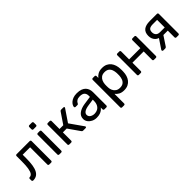

<svg xmlns="http://www.w3.org/2000/svg" viewBox="187 -1906 3286 3286"><g transform="rotate(-45 1830.0 -263.5)"><path d="M48.7 0Q38.6 0 31.8 -6.8Q25 -13.6 25 -23.7V-61.3Q25 -82.5 46.3 -83.4Q77.4 -84.4 98.3 -112.5Q119.3 -140.6 130.2 -203.4Q141 -266.1 141 -368.6V-497.1Q141 -507.3 147.4 -513.6Q153.8 -520 163.9 -520H481.8Q492 -520 498.4 -513.6Q504.7 -507.3 504.7 -497.1V-22.9Q504.7 -12.7 498.4 -6.4Q492 0 481.8 0H434.4Q424.3 0 417.9 -6.4Q411.5 -12.7 411.5 -22.9V-440.1H231.8V-358.3Q231.8 -261.8 221 -193.3Q210.2 -124.8 187.4 -82.2Q164.6 -39.6 130.2 -19.8Q95.7 0 48.7 0Z M677.2 0Q667 0 660.6 -6.4Q654.3 -12.7 654.3 -22.9V-497.1Q654.3 -507.3 660.6 -513.6Q667 -520 677.2 -520H724.6Q734.7 -520 741.1 -513.6Q747.5 -507.3 747.5 -497.1V-22.9Q747.5 -12.7 741.1 -6.4Q734.7 0 724.6 0ZM669.2 -617.3Q659 -617.3 652.6 -623.6Q646.3 -630 646.3 -640.2V-693.7Q646.3 -703.9 652.6 -710.7Q659 -717.5 669.2 -717.5H731.7Q741.9 -717.5 748.7 -710.7Q755.5 -703.9 755.5 -693.7V-640.2Q755.5 -630 748.7 -623.6Q741.9 -617.3 731.7 -617.3Z M919.2 0Q909 0 902.6 -6.4Q896.3 -12.7 896.3 -22.9V-497.1Q896.3 -507.3 902.6 -513.6Q909 -520 919.2 -520H965.8Q976 -520 982.4 -513.6Q988.7 -507.3 988.7 -497.1V-305.3H1079.8L1215.4 -504.6Q1219.8 -511.9 1226 -515.9Q1232.2 -520 1241.9 -520H1294.2Q1303.4 -520 1309.2 -515.8Q1314.9 -511.7 1314.9 -504.1Q1314.9 -501.8 1313.4 -498.5Q1311.9 -495.2 1309.9 -491.6L1160.2 -270.9L1330.1 -28.9Q1334.9 -22.9 1334.9 -15.9Q1334.9 -8.3 1329.5 -4.2Q1324.1 0 1314.9 0H1254.4Q1244.9 0 1238.7 -3.8Q1232.5 -7.6 1227.5 -14.6L1081.3 -223.8H988.7V-22.9Q988.7 -12.7 982.4 -6.4Q976 0 965.8 0Z M1577.1 10Q1527.4 10 1486.3 -10.2Q1445.1 -30.4 1420.2 -64.3Q1395.3 -98.3 1395.3 -140.9Q1395.3 -209.8 1451.2 -250.9Q1507 -292 1597.3 -304.9L1745.5 -326V-354.6Q1745.5 -402.6 1718.3 -429.6Q1691 -456.6 1629.4 -456.6Q1584.5 -456.6 1556.9 -438.9Q1529.3 -421.3 1517.7 -392.6Q1511.6 -378.3 1497 -378.3H1452.1Q1440.5 -378.3 1435.2 -384.7Q1429.9 -391.1 1430.1 -400.3Q1430.3 -415.3 1441.7 -437.1Q1453 -458.9 1476.8 -480.1Q1500.6 -501.3 1538.3 -515.6Q1576 -530 1629.7 -530Q1690.4 -530 1731.2 -514.3Q1771.9 -498.6 1795.6 -472.7Q1819.2 -446.8 1829.7 -414Q1840.1 -381.3 1840.1 -347.3V-22.9Q1840.1 -12.7 1833.7 -6.4Q1827.3 0 1817.1 0H1770.5Q1760.3 0 1753.9 -6.4Q1747.6 -12.7 1747.6 -22.9V-66.4Q1735.2 -48 1713.3 -30.7Q1691.4 -13.3 1658.3 -1.7Q1625.2 10 1577.1 10ZM1598.2 -64.9Q1639.3 -64.9 1672.9 -82.6Q1706.5 -100.4 1726.3 -137.4Q1746.1 -174.4 1746.1 -230.4V-258.3L1630.2 -241.2Q1558.7 -231.1 1522.9 -207.3Q1487.1 -183.5 1487.1 -148.1Q1487.1 -120 1503.3 -101.7Q1519.6 -83.4 1545.2 -74.2Q1570.7 -64.9 1598.2 -64.9Z M2008 190Q1997.8 190 1991.4 183.6Q1985.1 177.3 1985.1 167.1V-497.1Q1985.1 -507.3 1991.4 -513.6Q1997.8 -520 2008 -520H2053.7Q2063.9 -520 2070.2 -513.6Q2076.6 -507.3 2076.6 -497.1V-453.2Q2101.2 -486.3 2141 -508.2Q2180.7 -530 2240.9 -530Q2297.1 -530 2336.5 -511Q2375.9 -492 2401.6 -459.2Q2427.2 -426.4 2440.2 -384.1Q2453.1 -341.7 2454.5 -294.1Q2455.5 -277.8 2455.5 -260Q2455.5 -242.2 2454.5 -225.7Q2453.3 -178.9 2440.4 -136.6Q2427.4 -94.3 2401.8 -61.4Q2376.1 -28.6 2336.6 -9.3Q2297.1 10 2240.9 10Q2182.6 10 2143.3 -11.3Q2104.1 -32.6 2079.4 -65.4V167.1Q2079.4 177.3 2073.1 183.6Q2066.7 190 2056.5 190ZM2220.4 -70.7Q2271.9 -70.7 2301.4 -93.1Q2330.9 -115.6 2344 -152.1Q2357 -188.7 2359 -231.1Q2360.4 -260 2359 -288.9Q2357 -331.3 2344 -367.9Q2330.9 -404.4 2301.4 -426.9Q2271.9 -449.3 2220.4 -449.3Q2170.7 -449.3 2140.2 -426.1Q2109.7 -402.8 2095.5 -367.5Q2081.2 -332.1 2079.4 -295.4Q2078.4 -279.1 2078.4 -256.9Q2078.4 -234.7 2079.4 -218.2Q2080.4 -182.7 2095.7 -148.9Q2110.9 -115.2 2141.7 -92.9Q2172.6 -70.7 2220.4 -70.7Z M2603.2 0Q2593 0 2586.6 -6.4Q2580.3 -12.7 2580.3 -22.9V-497.1Q2580.3 -507.3 2586.6 -513.6Q2593 -520 2603.2 -520H2650.6Q2660.7 -520 2667.1 -513.6Q2673.5 -507.3 2673.5 -497.1V-305.3H2945.8V-497.1Q2945.8 -507.3 2952.1 -513.6Q2958.5 -520 2968.7 -520H3016.1Q3026.2 -520 3032.6 -513.6Q3039 -507.3 3039 -497.1V-22.9Q3039 -12.7 3032.6 -6.4Q3026.2 0 3016.1 0H2968.7Q2958.5 0 2952.1 -6.4Q2945.8 -12.7 2945.8 -22.9V-225.4H2673.5V-22.9Q2673.5 -12.7 2667.1 -6.4Q2660.7 0 2650.6 0Z M3512.5 0Q3502.3 0 3495.9 -6.4Q3489.6 -12.7 3489.6 -22.9V-185.9H3374.9V-190.9Q3280.6 -190.9 3235.1 -237.4Q3189.6 -283.9 3189.6 -356.3Q3189.6 -440.1 3239.4 -480Q3289.2 -520 3389.2 -520H3561Q3571.2 -520 3577.6 -513.6Q3583.9 -507.3 3583.9 -497.1V-22.9Q3583.9 -12.7 3577.6 -6.4Q3571.2 0 3561 0ZM3195.7 0Q3187.3 0 3181.3 -6Q3175.3 -12 3175.3 -20Q3175.3 -23.6 3176.7 -28.3Q3178.1 -32.9 3182.4 -38.3L3300.5 -214.1L3396.9 -206.6L3270.1 -15Q3266.3 -9.6 3259.2 -4.8Q3252.1 0 3244.1 0ZM3377.6 -261H3490.5V-444.9H3385.7Q3329.9 -444.9 3303.7 -425.4Q3277.4 -405.8 3277.4 -356.3Q3277.4 -314.9 3301.7 -288Q3325.9 -261 3377.6 -261Z"/></g></svg>

Font: Rubik Light
Style: Regular
Weight: 300
Designer: Hubert and Fischer
Foundry: Hubert and Fischer
Version: Version 2.300;gftools[0.9.30]